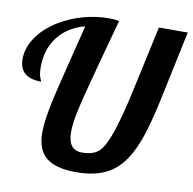

<svg xmlns="http://www.w3.org/2000/svg" viewBox="-83 -833 927 924"><g transform="rotate(10 380.5 -371.5)"><path d="M499 -229Q511 -266 524.5 -317.5Q538 -369 553 -439L620 -748H761L695 -436Q671 -321 650 -252Q629 -183 604 -137Q564 -61 503 -27Q442 7 348 7Q248 7 201.5 -31Q155 -69 155 -152Q155 -188 162.5 -237Q170 -286 187 -357Q196 -396 214 -467Q232 -538 237 -560L270 -692Q186 -670 139.5 -609.5Q93 -549 93 -462Q93 -442 95.5 -427.5Q98 -413 104 -401Q106 -397 106.5 -395.5Q107 -394 107 -393Q53 -393 26.5 -416Q0 -439 0 -485Q0 -540 36 -592.5Q72 -645 137 -684Q190 -716 252.5 -733Q315 -750 378 -750Q391 -750 400.5 -749Q410 -748 426 -745Q409 -683 383.5 -590Q358 -497 350 -465Q315 -335 303 -276.5Q291 -218 291 -181Q291 -135 308 -113Q325 -91 360 -91Q419 -91 446.5 -121.5Q474 -152 499 -229Z"/></g></svg>

Font: Galada
Style: Regular
Weight: 400
Designer: Latin by Pablo Impallari, Bengali by Jeremie Hornus, Yoann Minet, and Juan Bruce
Foundry: black foundry
Version: Version 1.261;PS 1.261;hotconv 1.0.86;makeotf.lib2.5.63406